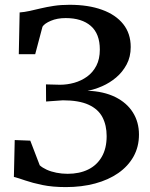

<svg xmlns="http://www.w3.org/2000/svg" viewBox="-20 -771 626 802"><path d="M255 10.5Q199.5 10.5 157.2 1.8Q115 -7 85.5 -17.2Q56 -27.5 38 -32L41.5 -186L106.5 -183.5L146 -80.5Q157 -70.5 175 -62.2Q193 -54 215.8 -49.5Q238.5 -45 262.5 -45Q311.5 -45 348 -62.8Q384.5 -80.5 405 -115.8Q425.5 -151 425.5 -202.5Q425.5 -247.5 408 -281.2Q390.5 -315 350.2 -333.5Q310 -352 242.5 -352L172.5 -347L172 -418.5L230.5 -417Q260.5 -417 290 -425.2Q319.5 -433.5 343.8 -451Q368 -468.5 382.5 -496.5Q397 -524.5 397 -564Q397 -630 359.2 -662.8Q321.5 -695.5 254.5 -695.5Q219 -695.5 192.5 -684.2Q166 -673 157.5 -659.5L127 -544.5H58.5L62 -719Q82 -720.5 103.5 -725.2Q125 -730 150.2 -736Q175.5 -742 205 -746.5Q234.5 -751 270.5 -751Q349 -751 406.2 -730.2Q463.5 -709.5 494.8 -670.2Q526 -631 526 -574.5Q526 -533.5 509 -501.8Q492 -470 465 -447.2Q438 -424.5 406.5 -410.8Q375 -397 345.5 -392Q413 -389.5 461.2 -365.8Q509.5 -342 535 -301.5Q560.5 -261 560.5 -209Q560.5 -158 537.8 -117.2Q515 -76.5 474 -48Q433 -19.5 377.2 -4.5Q321.5 10.5 255 10.5Z"/></svg>

Font: Merriweather 24pt SemiBold
Style: Regular
Weight: 600
Designer: Eben Sorkin
Foundry: Eben Sorkin
Version: Version 2.100